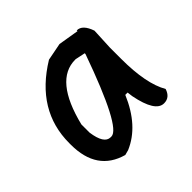

<svg xmlns="http://www.w3.org/2000/svg" viewBox="-101 -417 516 516"><g transform="rotate(-45 157.0 -159.0)"><path d="M186.5 -327.1 245.1 -317.4V-320.3Q266.6 -320.3 278.3 -286.1L275.4 -224.6V-181.6Q275.4 -86.9 302.7 -40Q294.9 -15.6 272.5 -15.6Q240.2 -15.6 225.6 -89.8L223.6 -105.5H214.8Q179.7 -22.5 115.2 4.9L100.6 8.8Q16.6 -14.6 16.6 -114.3V-120.1Q16.6 -244.1 136.7 -317.4ZM75.2 -101.6Q82 -52.7 106.4 -52.7H109.4Q143.6 -52.7 216.8 -258.8V-261.7L188.5 -267.6H186.5Q108.4 -267.6 75.2 -132.8Z"/></g></svg>

Font: Sue Ellen Francisco 
Style: Regular
Weight: 400
Designer: Kimberly Geswein
Foundry: Kimberly Geswein
Version: Version 1.002 2007